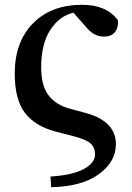

<svg xmlns="http://www.w3.org/2000/svg" viewBox="-20 -571 555 808"><path d="M271.5 -114.3 343.8 -94.7Q467.8 -59.6 467.8 36.1Q467.8 109.4 396.5 161.6Q325.2 213.9 195.3 216.8L192.4 171.9Q286.1 166 333 140.1Q379.9 114.3 379.9 79.1Q379.9 49.8 361.8 33.2Q343.8 16.6 292 2.9L212.9 -17.6Q126 -41 84 -97.2Q42 -153.3 42 -261.7Q42 -394.5 118.7 -472.7Q195.3 -550.8 326.2 -550.8Q428.7 -550.8 476.6 -485.4Q478.5 -454.1 463.4 -435.5Q448.2 -417 418 -417Q377 -417 346.7 -452.1L289.1 -517.6Q229.5 -503.9 191.4 -444.8Q153.3 -385.7 153.3 -288.1Q153.3 -211.9 183.1 -171.4Q212.9 -130.9 271.5 -114.3Z"/></svg>

Font: GenYoMin TW TTF Bold
Style: Regular
Weight: 700
Version: Version 1.300